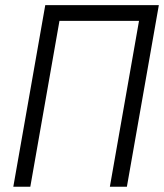

<svg xmlns="http://www.w3.org/2000/svg" viewBox="-20 -713 626 733"><path d="M399.4 0H464.4L586.4 -693.4H152.8L30.8 0H95.7L207 -633.3H510.7Z"/></svg>

Font: Cascadia Mono PL Light
Style: Italic
Weight: 300
Italic angle: -10°
Monospace: yes
Designer: Aaron Bell
Foundry: Saja Typeworks
Version: Version 2404.023